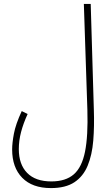

<svg xmlns="http://www.w3.org/2000/svg" viewBox="-20 -730 574 980"><path d="M42 33Q42 0 51 -48Q60 -96 91 -163L121 -148Q99 -100 87.5 -56Q76 -12 76 31Q76 109 118.5 152.5Q161 196 242 196Q315 196 356.5 160Q398 124 414 44Q430 -36 426 -169L408 -710H443L459 -171Q462 -85 456 -12Q450 61 427.5 115.5Q405 170 360 200Q315 230 240 230Q145 230 93.5 177.5Q42 125 42 33Z"/></svg>

Font: Noto Sans Arabic ExtCond ExtLt
Style: Regular
Weight: 200
Width: 2
Designer: Monotype Design Team, Nadine Chahine, Nizar Qandah and Khaled Hosny
Foundry: Monotype Imaging Inc.
Version: Version 2.012; ttfautohint (v1.8.4.7-5d5b)